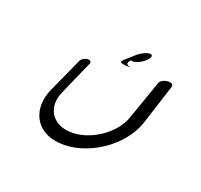

<svg xmlns="http://www.w3.org/2000/svg" viewBox="-125 -719 946 903"><g transform="rotate(30 348.0 -267.0)"><path d="M616 -473C617 -484 605 -490 586 -485C568 -480 553 -467 552 -456C552 -456 533 -338 518 -249C504 -156 404 -60 305 -49C213 -38 162 -106 182 -188C201 -268 228 -375 228 -375C230 -384 221 -390 208 -387C194 -383 182 -372 179 -362C179 -362 161 -291 132 -179C101 -61 167 33 290 21C427 9 567 -123 587 -261C605 -391 616 -473 616 -473ZM456 -529C468 -549 464 -560 445 -555C427 -549 402 -529 390 -510C377 -494 354 -467 350 -456C348 -448 376 -449 400 -453C386 -458 370 -457 388 -485C391 -483 395 -483 401 -485C420 -490 444 -510 456 -529Z"/></g></svg>

Font: Hi. Perspective
Style: Perspective
Weight: 400
Designer: Mew Too, Robert Jablonski
Foundry: Cannot Into Space Fonts
Version: Version 1.996